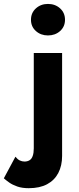

<svg xmlns="http://www.w3.org/2000/svg" viewBox="-114 -734 406 993"><path d="M46.2 -631.8Q46.2 -596.2 71.7 -573.4Q97.3 -550.7 134 -550.7Q171.3 -550.7 196.8 -573.4Q222.2 -596.2 222.2 -631.8Q222.2 -667.7 196.8 -690.7Q171.3 -713.7 134 -713.7Q97.3 -713.7 71.7 -690.7Q46.2 -667.7 46.2 -631.8ZM-34.2 76.5 -94.2 188.2Q-83 198.2 -66.2 210.1Q-49.3 222 -24.3 230.7Q0.7 239.3 34.5 239.3Q91.5 239.3 129.7 218.8Q167.8 198.3 187.5 160.7Q207.2 123 207.2 72.2V-460H60.7V33.3Q60.7 56.7 55.2 72.4Q49.8 88.2 38.7 94.8Q27.7 101.5 12.7 101.5Q0.2 101.5 -11.5 95.9Q-23.2 90.3 -34.2 76.5Z"/></svg>

Font: Jost* Book
Style: Regular
Weight: 400
Version: Version 3.000